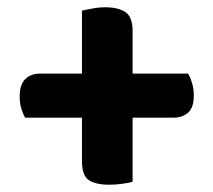

<svg xmlns="http://www.w3.org/2000/svg" viewBox="-20 -553 586 527"><path d="M344 -351H496Q502 -342 507 -325.5Q512 -309 512 -291Q512 -258 496.5 -244Q481 -230 456 -230H344V-54Q334 -51 315.5 -48.5Q297 -46 280 -46Q243 -46 224 -58.5Q205 -71 205 -111V-230H49Q43 -240 38.5 -255Q34 -270 34 -288Q34 -321 49.5 -336Q65 -351 90 -351H205V-524Q215 -526 233 -529.5Q251 -533 269 -533Q304 -533 324 -520Q344 -507 344 -467Z"/></svg>

Font: Baloo Tammudu 2
Style: Bold
Weight: 700
Designer: Maithili Shingre, Omkar Shende and Ek Type
Foundry: Ek Type
Version: Version 1.640;hotconv 1.0.111;makeotfexe 2.5.65597; ttfautoh